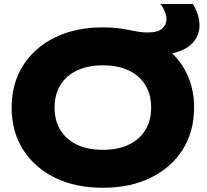

<svg xmlns="http://www.w3.org/2000/svg" viewBox="-20 -900 1011 937"><path d="M482 16.4Q348.6 16.4 248.5 -32.6Q148.4 -81.6 92.6 -169.7Q36.8 -257.8 36.8 -375Q36.8 -492.2 92.6 -580.3Q148.4 -668.4 248.5 -717.4Q348.6 -766.4 482 -766.4Q525 -766.4 556.4 -762.3Q587.8 -758.2 613.8 -752.8Q636.2 -748.4 657.4 -744.9Q678.6 -741.4 700.2 -741.4Q750.6 -741.4 771.5 -760.5Q792.4 -779.6 792.4 -804.8Q792.4 -821.8 785.3 -840.8Q778.2 -859.8 763.8 -880.4H921Q936.6 -855.6 945.1 -829.1Q953.6 -802.6 953.6 -776.6Q953.6 -725.8 919.5 -689.7Q885.4 -653.6 820.2 -639.8Q871.4 -590.4 899.3 -523.2Q927.2 -456 927.2 -375Q927.2 -257.8 871.4 -169.7Q815.6 -81.6 715.5 -32.6Q615.4 16.4 482 16.4ZM482 -168.8Q555 -168.8 607.8 -193.7Q660.6 -218.6 689.1 -264.9Q717.6 -311.2 717.6 -375Q717.6 -438.8 689.1 -485.1Q660.6 -531.4 607.8 -556.3Q555 -581.2 482 -581.2Q409.4 -581.2 356.4 -556.3Q303.4 -531.4 274.9 -485.1Q246.4 -438.8 246.4 -375Q246.4 -311.2 274.9 -264.9Q303.4 -218.6 356.4 -193.7Q409.4 -168.8 482 -168.8Z"/></svg>

Font: Unbounded
Style: Regular
Weight: 400
Designer: Luke Prowse, Jean-Baptiste Morizot, Fátima Lázaro, Florian Runge
Foundry: NaN
Version: Version 1.701;gftools[0.9.28.dev5+ged2979d]